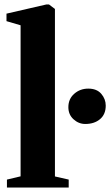

<svg xmlns="http://www.w3.org/2000/svg" viewBox="-20 -838 496 858"><path d="M72 -50V-725L9 -743.5V-777L187 -818H199L225.5 -798V-49.5L287 -35.5V0H11V-35.5ZM361 -284Q331.5 -284 308.5 -305Q285.5 -326 285.5 -359Q285.5 -396 311.8 -419Q338 -442 374.5 -442Q412.5 -442 432.5 -418.8Q452.5 -395.5 452.5 -366Q452.5 -327 427 -305.5Q401.5 -284 361 -284Z"/></svg>

Font: Merriweather 96pt ExtraBold
Style: Regular
Weight: 800
Version: Version 2.100